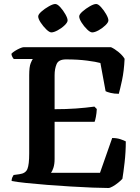

<svg xmlns="http://www.w3.org/2000/svg" viewBox="-20 -940 701 960"><path d="M522 0Q492 0 442 -2Q392 -4 333.5 -7.5Q275 -11 217 -15.5Q159 -20 111.5 -25Q64 -30 38 -35Q38 -45 41.5 -53Q45 -61 48 -65L77 -69Q108 -73 117 -95Q126 -117 126 -172V-564Q126 -606 133.5 -624Q141 -642 144 -645H49Q46 -648 42 -655Q38 -662 37 -671Q43 -678 55 -685.5Q67 -693 79.5 -698.5Q92 -704 98 -704H535Q553 -696 573 -679.5Q593 -663 603 -646Q600 -584 590 -538Q580 -492 574 -471Q551 -471 533 -475.5Q515 -480 508 -484L482 -625Q461 -631 415 -637Q369 -643 310 -643Q273 -643 263 -619.5Q253 -596 253 -564V-394Q310 -394 359.5 -397.5Q409 -401 452 -407L464 -395Q463 -374 459.5 -356Q456 -338 453 -331H253V-145Q253 -119 247 -101Q241 -83 235 -76H480L541 -250Q564 -250 582 -244Q600 -238 609 -233Q609 -180 603 -128Q597 -76 592 -46Q585 -38 571.5 -27Q558 -16 544 -8Q530 0 522 0ZM441 -778Q431 -778 415.5 -793Q400 -808 388 -827Q376 -846 376 -858Q376 -868 392.5 -882.5Q409 -897 429 -908.5Q449 -920 461 -920Q471 -920 485.5 -904Q500 -888 511 -868.5Q522 -849 522 -838Q522 -828 507 -813.5Q492 -799 473 -788.5Q454 -778 441 -778ZM237 -778Q227 -778 211.5 -793Q196 -808 183.5 -827Q171 -846 171 -858Q171 -868 187.5 -882.5Q204 -897 224.5 -908.5Q245 -920 256 -920Q267 -920 281.5 -904Q296 -888 307 -868.5Q318 -849 318 -838Q318 -828 303 -813.5Q288 -799 268.5 -788.5Q249 -778 237 -778Z"/></svg>

Font: Texturina 72pt
Style: Bold
Weight: 700
Designer: Guillermo Torres Carreño
Foundry: Omnibus-Type
Version: Version 1.002; ttfautohint (v1.8.3)